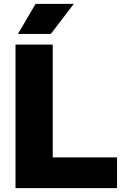

<svg xmlns="http://www.w3.org/2000/svg" viewBox="-20 -970 628 990"><path d="M60 0V-740H252V-158.5H583.5V0ZM72.5 -795 163.5 -950H360.5L242 -795Z"/></svg>

Font: Encode Sans SC Condensed Thin ExtraBold
Style: Regular
Weight: 800
Version: Version 3.002